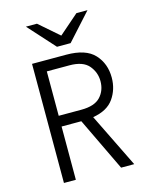

<svg xmlns="http://www.w3.org/2000/svg" viewBox="-132 -1002 880 1090"><g transform="rotate(-15 308.0 -456.5)"><path d="M363 -318 519 0H442L292 -313H176V0H106V-700H307Q422 -700 472.5 -645Q523 -590 523 -508Q523 -439 485.5 -385.5Q448 -332 363 -318ZM176 -376H309Q387 -376 421.5 -413Q456 -450 456 -505Q456 -557 422 -597Q388 -637 309 -637H176ZM127 -913H192L308 -812L424 -913H489L348 -757H268Z"/></g></svg>

Font: Overpass Mono Light
Style: Regular
Weight: 300
Monospace: yes
Designer: Delve Withrington, Dave Bailey
Foundry: Delve Fonts
Version: Version 1.000;DELV;Overpass